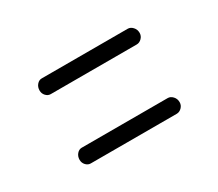

<svg xmlns="http://www.w3.org/2000/svg" viewBox="-61 -517 554 487"><g transform="rotate(-30 216.5 -273.5)"><path d="M90 -352Q82 -352 76 -358.5Q70 -365 70 -374Q70 -384 76 -391Q82 -398 90 -398H342Q350 -398 356.5 -391Q363 -384 363 -374Q363 -365 356.5 -358.5Q350 -352 342 -352ZM90 -149Q82 -149 76 -155.5Q70 -162 70 -171Q70 -181 76 -188Q82 -195 90 -195H342Q350 -195 356.5 -188Q363 -181 363 -171Q363 -162 356.5 -155.5Q350 -149 342 -149Z"/></g></svg>

Font: Dosis ExtraLight Light
Style: Regular
Weight: 300
Version: Version 3.001; ttfautohint (v1.8.2)